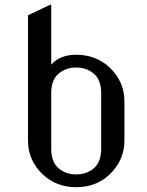

<svg xmlns="http://www.w3.org/2000/svg" viewBox="-20 -777 616 807"><path d="M195.3 -152.3Q195.3 -96.2 225.8 -70.1Q256.3 -43.9 300.3 -43.9Q344.2 -43.9 374.8 -70.1Q405.3 -96.2 405.3 -152.3V-384.8Q405.3 -440.9 374.8 -467Q344.2 -493.2 300.3 -493.2Q256.3 -493.2 225.8 -467Q195.3 -440.9 195.3 -384.8ZM97.7 -185.5V-712.9L190.4 -756.8H195.3V-505.4Q232.4 -546.9 300.3 -546.9Q384.8 -546.9 442.4 -491.7Q502.9 -433.1 502.9 -351.6V-185.5Q502.9 -105 442.4 -45.4Q385.7 9.8 300.3 9.8Q215.8 9.8 158.2 -45.4Q97.7 -104 97.7 -185.5Z"/></svg>

Font: Nova Slim
Style: Book
Weight: 400
Version: Version 2.000